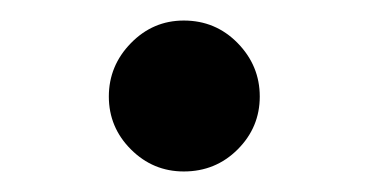

<svg xmlns="http://www.w3.org/2000/svg" viewBox="-20 -705 373 187"><path d="M86 -538ZM159 -685Q190 -685 211.5 -663Q233 -641 233 -611Q233 -581 211.5 -559.5Q190 -538 159 -538Q129 -538 107.5 -559.5Q86 -581 86 -611Q86 -641 107.5 -663Q129 -685 159 -685Z"/></svg>

Font: Martel Sans SemiBold
Style: Regular
Weight: 600
Designer: Dan Reynolds and Mathieu Réguer
Foundry: Dan Reynolds and Mathieu Réguer
Version: Version 1.002; ttfautohint (v1.1) -l 5 -r 5 -G 72 -x 0 -D la